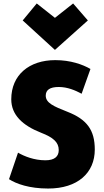

<svg xmlns="http://www.w3.org/2000/svg" viewBox="-20 -1063 598 1108"><path d="M192 -1043 297 -960 402 -1043 487 -945 297 -775 111 -945ZM527 -200C527 -65 428 25 258 25C149 25 74 -2 32 -29L84 -182C120 -161 177 -138 242 -138C295 -138 319 -160 319 -197C319 -242 287 -270 217 -297C110 -339 45 -400 45 -490C45 -631 149 -716 299 -716C387 -716 457 -691 502 -665L451 -522C414 -542 369 -561 319 -561C268 -561 244 -544 244 -511C244 -469 290 -449 369 -418C482 -374 527 -312 527 -200Z"/></svg>

Font: Repo Black
Style: Regular
Weight: 900
Designer: Stefan Peev
Foundry: Context Ltd
Version: Version 1.502